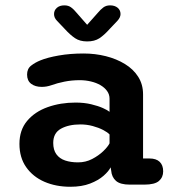

<svg xmlns="http://www.w3.org/2000/svg" viewBox="-20 -687 659 716"><path d="M464 1.5Q428.5 1.5 412.5 -12.5Q396.5 -26.5 394.5 -51.5L392.5 -63Q385.5 -48.5 366.2 -31.5Q347 -14.5 316 -2.5Q285 9.5 242.5 9.5Q188.5 9.5 145.5 -9.2Q102.5 -28 77.5 -63.8Q52.5 -99.5 52.5 -150.5Q52.5 -202 81.2 -236.2Q110 -270.5 157.8 -287.5Q205.5 -304.5 262 -304.5Q294 -304.5 320 -298.2Q346 -292 363.8 -284Q381.5 -276 388.5 -270V-319Q388.5 -335 379.2 -347.8Q370 -360.5 354.5 -369.5Q339 -378.5 319 -383.2Q299 -388 277.5 -388Q247.5 -388 220.2 -382.5Q193 -377 172.5 -369.5Q162.5 -366 153.5 -364.5Q144.5 -363 135.5 -363Q111.5 -363 96.2 -374.5Q81 -386 81 -409Q81 -430.5 96 -442.2Q111 -454 131 -462Q156.5 -472.5 199 -480Q241.5 -487.5 291.5 -487.5Q335 -487.5 374.8 -477.5Q414.5 -467.5 446 -448.2Q477.5 -429 495.5 -400.5Q513.5 -372 513.5 -335V-96H537.5Q562.5 -96 575.5 -83.5Q588.5 -71 588.5 -48Q588.5 -26 572.8 -12.2Q557 1.5 518 1.5ZM388.5 -185.5Q381.5 -193.5 364.8 -202.2Q348 -211 325.8 -217Q303.5 -223 280 -223Q236 -223 207.2 -207Q178.5 -191 178.5 -154Q178.5 -128 190.2 -111.8Q202 -95.5 223 -88.5Q244 -81.5 271 -81.5Q299.5 -81.5 323.5 -94Q347.5 -106.5 364.8 -123Q382 -139.5 388.5 -152.5ZM417.5 -609 389 -579Q368.5 -556 350.5 -544.2Q332.5 -532.5 305 -532.5Q278 -532.5 260 -544.5Q242 -556.5 221.5 -579L193 -609Q181.5 -620.5 181.5 -634.5Q181.5 -648.5 192 -657.8Q202.5 -667 220 -667Q235 -667 245.2 -659.5Q255.5 -652 265.5 -639.5L305 -594.5L345 -639.5Q354.5 -651 365 -659Q375.5 -667 390.5 -667Q408 -667 418.8 -658Q429.5 -649 429.5 -634.5Q429.5 -622 417.5 -609Z"/></svg>

Font: Sono ExtraLight Monospace SemiBold
Style: Regular
Weight: 600
Version: Version 2.112